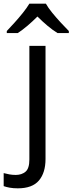

<svg xmlns="http://www.w3.org/2000/svg" viewBox="-75 -786 395 1046"><path d="M22 240Q-3 240 -22 236.5Q-41 233 -55 228V157Q-40 161 -24 164Q-8 167 11 167Q43 167 64 149.5Q85 132 85 83V-536H173V80Q173 155 137 197.5Q101 240 22 240ZM175 -766Q187 -744 209.5 -716.5Q232 -689 256.5 -662.5Q281 -636 300 -617V-606H238Q212 -622 184 -645.5Q156 -669 129 -696Q102 -669 75 -646Q48 -623 22 -606H-38V-617Q-19 -637 4.5 -663Q28 -689 50 -716.5Q72 -744 85 -766Z"/></svg>

Font: Noto IKEA Simplified Chinese
Style: Regular
Weight: 400
Designer: Monotype Design Team
Foundry: Monotype Imaging Inc.
Version: Version 1.100